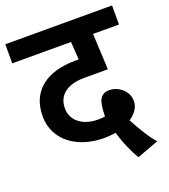

<svg xmlns="http://www.w3.org/2000/svg" viewBox="-143 -745 809 918"><g transform="rotate(-20 261.5 -285.5)"><path d="M40 -263Q40 -357 102.5 -408.5Q165 -460 280 -460H295L289 -551H-10V-648H533V-551H401L410 -368H290Q225 -368 189 -340.5Q153 -313 153 -263Q153 -215 189.5 -186.5Q226 -158 285 -158Q310 -158 320 -161Q320 -224 334.5 -248Q349 -272 380 -272Q417 -272 446 -246.5Q475 -221 475 -182Q475 -160 461.5 -139.5Q448 -119 424 -103Q443 -66 470 -23.5Q497 19 514 36L404 77Q389 55 370.5 12.5Q352 -30 341 -70Q311 -65 285 -65Q212 -65 156.5 -90Q101 -115 70.5 -160Q40 -205 40 -263Z"/></g></svg>

Font: Madhuban Medium
Style: Regular
Weight: 500
Designer: jaikishan Patel
Foundry: MagicType
Version: Version 1.000